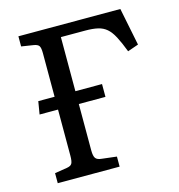

<svg xmlns="http://www.w3.org/2000/svg" viewBox="-105 -792 823 884"><g transform="rotate(-15 307.0 -350.0)"><path d="M62 0V-47.9L120.1 -57.1Q139.2 -60.1 145 -70.1Q150.9 -80.1 150.9 -107.9V-327.1H63L73.2 -388.2H150.9V-596.2Q150.9 -622.1 144.5 -631.1Q138.2 -640.1 118.2 -643.1L62 -651.9V-700.2H547.9L584 -521L532.2 -502.9Q515.1 -547.9 500 -576.4Q484.9 -605 467.5 -619.9Q450.2 -634.8 426 -640.4Q401.9 -646 366.2 -646H250V-388.2H377V-327.1H250V-106Q250 -79.1 257.6 -68.6Q265.1 -58.1 287.1 -56.2L356.9 -47.9V0Z"/></g></svg>

Font: Literata
Style: Regular
Weight: 400
Designer: Latin by Veronika Burian and Jose Scaglione. Greek by Irene Vlachou. Cyrillic by Vera Evstafieva.
Foundry: TypeTogether
Version: Version 3.002